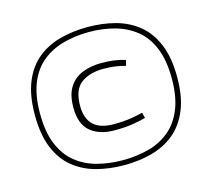

<svg xmlns="http://www.w3.org/2000/svg" viewBox="-103 -834 1067 967"><g transform="rotate(-15 430.5 -350.0)"><path d="M431 -710Q508 -710 575 -692Q642 -674 693 -632.5Q744 -591 773 -521.5Q802 -452 802 -350Q802 -248 773 -178.5Q744 -109 693 -67.5Q642 -26 575 -8Q508 10 431 10Q354 10 286.5 -8Q219 -26 168 -67.5Q117 -109 88.5 -178.5Q60 -248 60 -350Q60 -452 88.5 -521.5Q117 -591 168 -632.5Q219 -674 286.5 -692Q354 -710 431 -710ZM431 -16Q502 -16 564.5 -32.5Q627 -49 674 -87.5Q721 -126 747.5 -190.5Q774 -255 774 -350Q774 -445 747.5 -509.5Q721 -574 673.5 -612Q626 -650 564 -667Q502 -684 431 -684Q360 -684 297.5 -667Q235 -650 187.5 -612Q140 -574 113.5 -509.5Q87 -445 87 -350Q87 -255 113.5 -190.5Q140 -126 187.5 -87.5Q235 -49 297.5 -32.5Q360 -16 431 -16ZM257 -336Q257 -403 282.5 -442.5Q308 -482 352 -499.5Q396 -517 450 -517Q486 -517 515.5 -513Q545 -509 575 -500L568 -471Q539 -479 512.5 -482.5Q486 -486 453 -486Q381 -486 336.5 -453Q292 -420 292 -336Q292 -203 432 -203Q485 -203 524 -209.5Q563 -216 585 -222L592 -193Q568 -186 526 -179Q484 -172 429 -172Q350 -172 303.5 -211Q257 -250 257 -336Z"/></g></svg>

Font: Georama Extended ExtraLight
Style: Regular
Weight: 200
Width: 7
Designer: Jean-Baptiste Levee
Foundry: Production Type
Version: Version 1.000